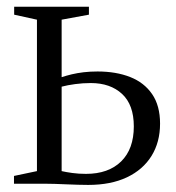

<svg xmlns="http://www.w3.org/2000/svg" viewBox="-20 -532 510 556"><path d="M20.5 0V-22.5L87 -36.5V-475L21 -489.5V-512.5H237.5V-489.5L158.5 -475V-308.5Q172 -313 187.8 -316.8Q203.5 -320.5 222.2 -322.8Q241 -325 262.5 -325Q316 -325 356.8 -309Q397.5 -293 420.5 -259.5Q443.5 -226 443.5 -174Q443.5 -120.5 418.8 -80.5Q394 -40.5 347.5 -18.5Q301 3.5 235.5 3.5Q222 3.5 205.5 3Q189 2.5 172 1.8Q155 1 138.5 0.5Q122 0 108 0ZM229 -28.5Q294 -28.5 330.8 -64.5Q367.5 -100.5 367.5 -166Q367.5 -228.5 333.5 -260Q299.5 -291.5 243 -291.5Q220 -291.5 197.8 -288.5Q175.5 -285.5 158.5 -281V-36.5Q171.5 -33.5 189.8 -31Q208 -28.5 229 -28.5Z"/></svg>

Font: Merriweather 120pt Light
Style: Regular
Weight: 300
Version: Version 2.100